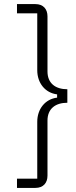

<svg xmlns="http://www.w3.org/2000/svg" viewBox="-20 -780 372 938"><path d="M63 -760V-715H162V-437C162 -374 201 -326 259 -319V-303C201 -296 162 -248 162 -185V93H63V138H153C192 138 212 113 212 78V-191C212 -249 251 -278 309 -278V-344C251 -344 212 -373 212 -431V-700C212 -735 192 -760 153 -760Z"/></svg>

Font: IBM Plex Devanagari Light
Style: Regular
Weight: 300
Designer: Mike Abbink, Paul van der Laan, Pieter van Rosmalen, Erin McLaughlin
Foundry: Bold Monday
Version: Version 1.0